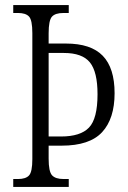

<svg xmlns="http://www.w3.org/2000/svg" viewBox="-20 -734 502 754"><path d="M32 0V-31H51Q81 -31 94 -45Q107 -59 107 -109V-604Q107 -655 94 -669Q81 -683 51 -683H32V-714H250V-683H229Q197 -683 184 -668.5Q171 -654 171 -603V-563H239Q337 -563 383.5 -515Q430 -467 430 -368Q430 -268 381 -215Q332 -162 222 -162H171V-111Q171 -60 184.5 -45.5Q198 -31 229 -31H250V0ZM220 -198Q296 -198 329.5 -233Q363 -268 363 -364Q363 -452 333 -489Q303 -526 231 -526H171V-198Z"/></svg>

Font: Noto Serif Sinhala ExtraCondensed Light
Style: Regular
Weight: 300
Width: 2
Designer: Jelle Bosma - Monotype Design Team
Foundry: Monotype Imaging Inc.
Version: Version 2.007; ttfautohint (v1.8.4.7-5d5b)